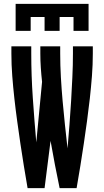

<svg xmlns="http://www.w3.org/2000/svg" viewBox="-20 -975 540 995"><path d="M61 -815V-955H439V-815H361V-887H289V-815H211V-887H139V-815ZM123 0Q113 -58 103.5 -116Q94 -174 85.5 -232Q77 -290 69 -348Q61 -406 54.5 -464.5Q48 -523 43.5 -581.5Q39 -640 39 -698V-735H142V-698Q142 -583 150 -467.5Q158 -352 168 -237L198 -551Q194 -587 191.5 -624Q189 -661 189 -698V-735H292V-698Q292 -637 295.5 -575Q299 -513 304.5 -451.5Q310 -390 316.5 -328.5Q323 -267 330 -206Q335 -267 340 -328.5Q345 -390 348.5 -451.5Q352 -513 355 -575Q358 -637 358 -698V-735H461V-698Q461 -640 456.5 -581.5Q452 -523 445.5 -464.5Q439 -406 431 -348Q423 -290 414.5 -232Q406 -174 396.5 -116Q387 -58 377 0H289Q276 -61 264.5 -122Q253 -183 242 -245L211 0Z"/></svg>

Font: Iosevka SS04
Style: Bold
Weight: 700
Monospace: yes
Designer: Belleve Invis
Foundry: Belleve Invis
Version: Version 19.0.0; ttfautohint (v1.8.4)